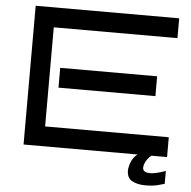

<svg xmlns="http://www.w3.org/2000/svg" viewBox="-57 -757 962 965"><g transform="rotate(5 424.0 -274.5)"><path d="M808 0H729Q712 14 702.5 31.5Q693 49 693 64Q693 88 731 88Q748 88 771.5 81.5Q795 75 808 70V135Q795 139 772 145Q749 151 709 151Q672 151 645 136.5Q618 122 618 85Q618 67 627.5 42Q637 17 659 0H84V-700H808V-600H184V-100H808ZM723 -300H234V-400H723Z"/></g></svg>

Font: Bruno Ace
Style: Regular
Weight: 400
Version: Version 1.100; ttfautohint (v1.8.4.7-5d5b);gftools[0.9.27]